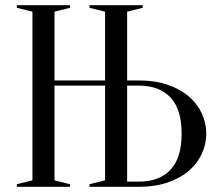

<svg xmlns="http://www.w3.org/2000/svg" viewBox="-20 -720 835 740"><path d="M515 -410Q577 -410 625.5 -393.5Q674 -377 707 -349Q740 -321 757.5 -283.5Q775 -246 775 -205Q775 -164 757.5 -126.5Q740 -89 707 -61Q674 -33 625.5 -16.5Q577 0 515 0H325V-10L385 -25V-390H190V-25L250 -10V0H45V-10L105 -25V-675L45 -690V-700H250V-690L190 -675V-410H385V-675L325 -690V-700H530V-690L470 -675V-410ZM470 -20H515Q594 -20 637 -65.5Q680 -111 680 -205Q680 -299 637 -344.5Q594 -390 515 -390H470Z"/></svg>

Font: Oranienbaum
Style: Regular
Weight: 400
Designer: Oleg Pospelov and Jovanny Lemonad
Foundry: Oleg Pospelov and jovanny Lemonad
Version: Version 1.001; ttfautohint (v0.91) -l 8 -r 50 -G 200 -x 0 -w